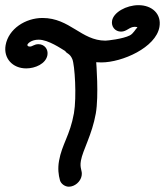

<svg xmlns="http://www.w3.org/2000/svg" viewBox="-26 -703 632 736"><path d="M504.9 -683.2C458.3 -683.2 409.2 -655.8 403.6 -623.6C399.6 -600.9 415.3 -581.8 438 -581.8C460 -581.8 470.1 -600.2 490.4 -600.2C491.6 -600.2 492.7 -600.1 494 -600C497.6 -600 499.3 -599.1 500.9 -598.2C494 -592.3 485.5 -574.4 471.8 -567.3C445.1 -553.6 385.2 -547.2 378.2 -547.2C285.5 -547.2 241.9 -634.1 136.8 -634.1C71.6 -634.1 6.6 -592.4 -4.5 -529.8C-13.2 -480.1 21.7 -440.8 74.6 -440.8C108.8 -440.8 149.9 -458.4 155.8 -491.8C159.8 -514.5 144.1 -533.6 121.3 -533.6C104.6 -533.6 98.6 -524.5 88.8 -524.5C80.1 -524.5 79.9 -528.3 78.9 -530L79.2 -531.8C79.9 -535.6 93.4 -550.9 122.4 -550.9C159.3 -550.9 208.8 -516.3 224 -507.3C230 -496.7 241.8 -498.7 251.2 -476.4C260.6 -454.3 268.4 -331.6 257.4 -268.8C242.4 -184.1 211.5 -150.3 200.3 -86.6C195 -56.7 198.2 -32.3 203.9 -11.8C207.8 1.8 223.2 12.7 237.7 12.7C260.5 12.7 282.9 -6.4 286.9 -29.1C290.7 -50.5 278.7 -55.8 284.1 -87C291.3 -127.6 326.8 -186.4 341.2 -267.8C353.3 -336.3 342.8 -464.5 342.8 -464.5C349.3 -464 355.9 -463.7 362.5 -463.7C442.4 -463.7 571.3 -520.8 585.1 -599.3C594 -649.7 556.7 -683.2 504.9 -683.2Z"/></svg>

Font: TudorRose
Style: Oblique
Weight: 500
Italic angle: 10°
Version: Version 001.000